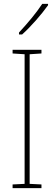

<svg xmlns="http://www.w3.org/2000/svg" viewBox="-20 -971 278 991"><path d="M228 -944V-951H198C165 -901 123 -852 78 -803V-793H94C138 -832 194 -896 228 -944ZM194 0V-19L133 -22V-691L194 -695V-714H45V-695L107 -691V-22L45 -19V0Z"/></svg>

Font: Noto Sans Gurmukhi Condensed Thin
Style: Regular
Weight: 100
Width: 3
Designer: Jelle Bosma - Monotype Design Team
Foundry: Monotype Imaging Inc.
Version: Version 2.004